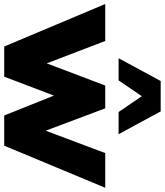

<svg xmlns="http://www.w3.org/2000/svg" viewBox="32 -848 802 935"><g transform="rotate(90 433.5 -381.0)"><path d="M193 0 -14 -492H166L275 -207L383 -492H494L603 -202L712 -492H881L676 0H529L432 -242L340 0ZM250 -557 361 -762H509L620 -557H512L435 -670L358 -557Z"/></g></svg>

Font: Nunito Sans Black
Style: Regular
Weight: 900
Designer: Vernon Adams
Foundry: Vernon Adams
Version: Version 3.006; ttfautohint (v1.8.3)